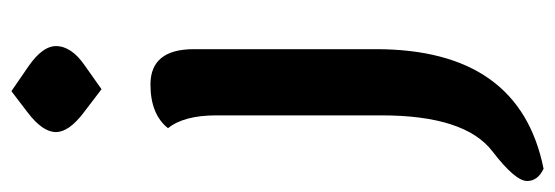

<svg xmlns="http://www.w3.org/2000/svg" viewBox="-390 -368 974 337"><g transform="rotate(-90 96.5 -199.0)"><path d="M108.9 -507.3 67.9 -538.6Q33.7 -564.5 33.7 -587.4Q33.7 -610.8 68.4 -637.2L105.5 -665.5L149.4 -635.3Q184.6 -610.8 184.6 -587.4Q184.6 -560.1 150.4 -536.6ZM-30.8 268.6Q-52.2 258.3 -52.2 239.7Q-52.2 218.8 0 178.7Q63 130.4 63 -16.1V-305.7Q63 -362.8 40.5 -390.6Q64.9 -421.4 117.2 -421.4Q179.2 -421.4 179.2 -345.2V-25.9Q179.2 226.6 -30.8 268.6Z"/></g></svg>

Font: ALMAS
Style: Bold
Weight: 700
Designer: ALMAS Font/ by Husham Jawad Kadhim, derived from the Bainsely font by/ Paul James MIller
Foundry: High-Logic / Made with FontCreator
Version: Version 1.411;September 19, 2021;FontCreator 14.0.0.2814 32-